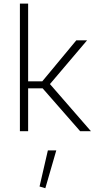

<svg xmlns="http://www.w3.org/2000/svg" viewBox="-20 -708 525 1036"><path d="M238.3 103.5H283.7L224.6 307.6L193.4 298.3ZM391.6 -490.2H449.7L249.5 -254.4L470.7 0H412.6L210 -231.4H131.8V0H87.4V-688.5H131.8V-269H208Z"/></svg>

Font: Estedad-FD ExtraLight
Style: Regular
Weight: 200
Designer: Amin Abedi
Version: Version 7.3